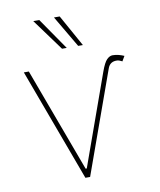

<svg xmlns="http://www.w3.org/2000/svg" viewBox="-86 -846 761 915"><g transform="rotate(-10 294.0 -389.0)"><path d="M51.1 -545.5H75.3L261.4 -42.6H267L424.7 -483Q440 -525.6 453.7 -539.1Q467.3 -552.6 481.5 -552.6Q496.4 -552.6 511.4 -548.7Q526.3 -544.7 536.9 -539.8L522.7 -515.6Q522 -515.6 519.5 -517.4Q515.6 -519.5 508.3 -522.4Q501.1 -525.2 490.1 -524.1Q462.7 -521.7 453.1 -494.3L275.6 0H252.8ZM250 -625 137.8 -778.4H166.9L272.7 -625ZM328.1 -625 237.9 -778.4H265.6L350.9 -625Z"/></g></svg>

Font: Inter Thin BETA
Style: Regular
Weight: 100
Designer: Rasmus Andersson
Foundry: rsms
Version: Version 3.011;git-f93a4a705